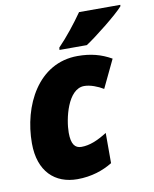

<svg xmlns="http://www.w3.org/2000/svg" viewBox="-86 -831 727 907"><g transform="rotate(-10 277.0 -378.0)"><path d="M234 -606H365C409 -634 524 -725 553 -759L554 -766H356C321 -716 277 -660 235 -617ZM212 10C280 10 337 -10 381 -37V-182C335 -153 296 -137 257 -137C226 -137 209 -158 209 -213C209 -279 240 -418 319 -418C348 -418 384 -404 410 -388L474 -522C425 -550 375 -563 313 -563C123 -563 29 -374 29 -194C29 -58 105 10 212 10Z"/></g></svg>

Font: Noto Sans UI SemiCondensed Black
Style: Italic
Weight: 900
Width: 4
Italic angle: -372°
Designer: Monotype Design Team
Foundry: Monotype Imaging Inc.
Version: Version 1.901